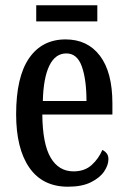

<svg xmlns="http://www.w3.org/2000/svg" viewBox="-20 -696 481 726"><path d="M237 10Q141 10 91 -62Q41 -134 41 -264Q41 -405 90 -476Q139 -547 228 -547Q311 -547 358 -485Q405 -423 405 -305V-263H140Q141 -152 171.5 -100Q202 -48 258 -48Q300 -48 326.5 -72Q353 -96 367 -129Q376 -125 383 -116.5Q390 -108 390 -94Q390 -72 374 -48Q358 -24 324 -7Q290 10 237 10ZM307 -314Q307 -395 289.5 -444.5Q272 -494 231 -494Q189 -494 166.5 -447.5Q144 -401 142 -314ZM117 -615V-676H348V-615Z"/></svg>

Font: Noto Serif Thai ExtraCondensed Medium
Style: Regular
Weight: 500
Width: 2
Designer: Monotype Design Team
Foundry: Monotype Imaging Inc.
Version: Version 2.002; ttfautohint (v1.8.4.7-5d5b)